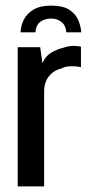

<svg xmlns="http://www.w3.org/2000/svg" viewBox="-20 -663 311 683"><path d="M162 -643Q206 -643 228.5 -627Q251 -611 259.5 -589Q268 -567 269 -548H216Q214 -573 198.5 -585Q183 -597 162 -597Q139 -597 123.5 -585.5Q108 -574 106 -548H53Q54 -572 65 -593.5Q76 -615 99.5 -629Q123 -643 162 -643ZM43 0V-495H123L131 -438Q141 -463 162 -475.5Q183 -488 205 -493Q236 -504 268 -497V-424Q265 -425 253 -426.5Q241 -428 226 -427Q211 -426 200 -420Q171 -413 154 -391.5Q137 -370 137 -338V0Z"/></svg>

Font: Alumni Sans Thin SemiBold
Style: Regular
Weight: 600
Version: Version 1.018